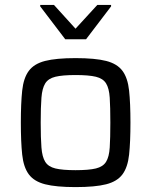

<svg xmlns="http://www.w3.org/2000/svg" viewBox="-20 -755 617 783"><path d="M288 8Q209 8 164 -3.5Q119 -15 97.5 -44Q76 -73 70.5 -124.5Q65 -176 65 -255Q65 -334 70.5 -385.5Q76 -437 97.5 -466Q119 -495 164 -506.5Q209 -518 288 -518Q368 -518 413 -506.5Q458 -495 479.5 -466Q501 -437 506.5 -385.5Q512 -334 512 -255Q512 -176 506.5 -124.5Q501 -73 479.5 -44Q458 -15 413 -3.5Q368 8 288 8ZM288 -61Q342 -61 371 -68Q400 -75 412.5 -95Q425 -115 427.5 -153.5Q430 -192 430 -255Q430 -318 427.5 -356.5Q425 -395 412.5 -415Q400 -435 371 -442Q342 -449 288 -449Q235 -449 206 -442Q177 -435 164.5 -415Q152 -395 149 -356.5Q146 -318 146 -255Q146 -192 149 -153.5Q152 -115 164.5 -95Q177 -75 206 -68Q235 -61 288 -61ZM246 -595 144 -729V-735H200L288 -638L377 -735H433V-729L331 -595Z"/></svg>

Font: Saira
Style: Regular
Weight: 400
Designer: Hector Gatti with collaboration of the Omnibus-Type team
Foundry: Omnibus-Type
Version: Version 1.100; ttfautohint (v1.8.3)